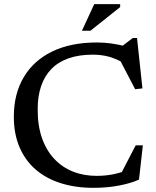

<svg xmlns="http://www.w3.org/2000/svg" viewBox="-20 -891 750 922"><path d="M444 -46.5Q482 -46.5 518 -53Q554 -59.5 591 -74L555.5 -46.5L631.5 -193H666L647.5 -28.5Q609 -11 551.8 0Q494.5 11 429.5 11Q341.5 11 270.5 -11.8Q199.5 -34.5 149.5 -78.5Q99.5 -122.5 72.8 -186.5Q46 -250.5 46.5 -332Q46.5 -440 93.8 -520Q141 -600 230.2 -643.5Q319.5 -687 445 -687Q479.5 -687 512.8 -682.5Q546 -678 589 -667.5L556.5 -662L617.5 -708.5H638L664 -466.5L629 -462.5L547.5 -619L577 -587Q535 -610.5 500.2 -619.5Q465.5 -628.5 425.5 -628.5Q359.5 -628.5 310 -611.2Q260.5 -594 227.5 -560.5Q194.5 -527 177.8 -478.5Q161 -430 161 -367.5Q160.5 -289 181.2 -229.2Q202 -169.5 240 -128.8Q278 -88 330 -67.2Q382 -46.5 444 -46.5ZM373.5 -743.5 432.5 -871H557V-857L414.5 -743.5Z"/></svg>

Font: Newsreader 16pt Medium
Style: Regular
Weight: 500
Designer: Hugues Gentile
Foundry: Production Type
Version: Version 1.003